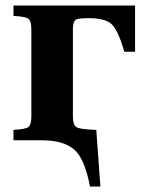

<svg xmlns="http://www.w3.org/2000/svg" viewBox="-20 -510 532 698"><path d="M29 0V-38Q72 -40 83 -48Q94 -56 94 -87V-403Q94 -434 83 -442Q72 -450 29 -452V-490H471V-322H432Q411 -395 388.5 -419.5Q366 -444 302 -444H298L277 -443Q264 -442 258.5 -440Q253 -438 249 -429.5Q245 -421 245 -405V-87Q245 -56 257.5 -48Q270 -40 324 -38H330L345 168H307Q288 66 249 33Q210 0 132 0Z"/></svg>

Font: Heuristica
Style: Bold
Weight: 700
Version: Version 1.0.2